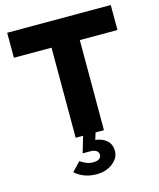

<svg xmlns="http://www.w3.org/2000/svg" viewBox="-135 -795 935 1128"><g transform="rotate(-15 333.0 -230.5)"><path d="M450 134Q450 170 421.5 198Q393 226 348 236Q330 239 311 239Q234 239 181 192L232 138Q250 151 269.5 158.5Q289 166 308 166Q359 166 359 132Q359 117 345.5 108Q332 99 310 99H263Q271 74 277.5 49.5Q284 25 292 0H247V-548H18V-700H648V-548H419V0H368Q365 11 361.5 21Q358 31 355 42Q399 47 424.5 71Q450 95 450 134Z"/></g></svg>

Font: Rosa Sans Black
Style: Regular
Weight: 900
Designer: Pentagram / MCKL
Foundry: Pentagram / MCKL
Version: Version 1.005;September 16, 2019;FontCreator 11.5.0.2425 64-